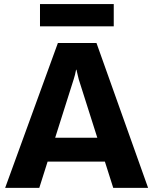

<svg xmlns="http://www.w3.org/2000/svg" viewBox="-20 -908 743 928"><path d="M259.8 -700.2H446.3L695.8 0H527.3L360.8 -523.9Q358.9 -531.7 355.5 -545.7Q352.1 -559.6 349.6 -570.8H347.7Q346.7 -563.5 342.3 -545.9Q337.9 -528.3 335.9 -523.9L169.9 0H4.9ZM168.9 -242.2H570.3V-127H168.9ZM173.3 -888.2H529.8V-780.8H173.3Z"/></svg>

Font: DavidDev Light
Style: Regular
Weight: 300
Designer: David.dev
Foundry: David.dev
Version: Version 1.001;FEAKit 1.0